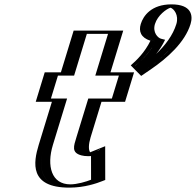

<svg xmlns="http://www.w3.org/2000/svg" viewBox="-20 -844 897 879"><path d="M283.8 -513 342.2 -704H519.2L460.8 -513H568.8L527.6 -378H419.6L369.7 -215C355.1 -167 360 -144 388 -144C411 -144 436.9 -160 436.9 -160L437.2 -17C437.2 -17 370.4 15 297.4 15C156.4 15 154.5 -90 182.3 -181L242.6 -378H168.6L209.8 -513ZM764.9 -824C814.9 -824 842.7 -784 827.4 -734C799 -641 708.7 -565 629.8 -513L599.3 -544C599.3 -544 660.1 -589 691.9 -654C656.7 -663 637.2 -694 649.4 -734C664.7 -784 716.9 -824 764.9 -824ZM294.3 -498H220.3L188.2 -393H262.2L197.3 -181C170.4 -92.9 172.4 0 302 0C351.8 0 398.1 -15.5 421.5 -24.8L421.3 -137.6C412.7 -134.1 397.4 -129 383.4 -129C342 -129 340 -166.8 354.7 -215L409.2 -393H517.2L549.3 -498H441.3L499.6 -689H352.6ZM760.3 -809C802.1 -809 825.2 -775.8 812.4 -734C787.5 -652.6 708.9 -582.4 635.3 -532.3L621.9 -545.9C643.3 -564.6 681.7 -602 705.9 -651.3L712.7 -665.3L699.9 -668.6C669.9 -676.3 654.6 -701.9 664.4 -734C677.2 -775.9 720.8 -809 760.3 -809ZM294.3 -498 352.6 -689H499.6L441.3 -498H549.3L517.2 -393H409.2L354.7 -215C340 -166.8 342 -129 383.4 -129C397.4 -129 412.7 -134.1 421.3 -137.6L421.5 -24.8C398.1 -15.5 351.8 0 302 0C172.4 0 170.4 -92.9 197.3 -181L262.2 -393H188.2L220.3 -498ZM760.3 -809C720.8 -809 677.2 -775.9 664.4 -734C654.6 -701.9 669.9 -676.3 699.9 -668.6L712.7 -665.3L705.9 -651.3C681.7 -602 643.3 -564.6 621.9 -545.9L635.3 -532.3C708.9 -582.4 787.5 -652.6 812.4 -734C825.2 -775.8 802.1 -809 760.3 -809ZM283.8 -513H209.8L168.6 -378H242.6L182.3 -181C154.5 -90.1 156.6 15 297.4 15C350.3 15 398.8 -1.4 423.5 -11.1L437.2 -16.6L436.9 -158.4L419.1 -151.2C411.9 -148.3 398.4 -144 388 -144C360.3 -144 355.1 -167.1 369.7 -215L419.6 -378H527.6L568.8 -513H460.8L519.2 -704H342.2ZM764.9 -824C716.9 -824 664.7 -784 649.4 -734C637.1 -693.7 656.9 -663.4 691.9 -654C668.4 -606.6 634 -573.5 613.4 -555.5L599.7 -543.6L629.9 -512.9L641.7 -520.9C716.5 -571.9 800.3 -645.4 827.4 -734C842.7 -784 814.9 -824 764.9 -824ZM319.3 -498 377.6 -689H474.6L416.3 -498H524.3L492.2 -393H384.2L329.7 -215C317.6 -175.3 305.8 -145.2 352.4 -132.7C360.9 -130.4 372.1 -129 383.4 -129C387.9 -129 396.3 -129.5 396.7 -129.5L396.9 -21.2C375 -12.4 333.5 0 302 0C215.9 0 192.5 -83.3 222.3 -181L287.2 -393H213.2L245.3 -498ZM760.7 -808.7C776.1 -804.1 799.8 -774.6 787.4 -734C771.6 -682.5 736.3 -636.3 694.7 -596.7C710.4 -615.9 723.7 -637 735.9 -661.9L717.2 -666.7C703 -670.3 677.6 -695.3 689.4 -734C701.7 -774.1 742.8 -803.8 760.7 -808.7ZM258.8 -513H184.8L143.6 -378H217.6L157.3 -181C132.5 -99.6 113.3 15 297.4 15C369.1 15 424.4 -5.4 449.3 -15.2L461.8 -20.1L461.5 -174.7L393.1 -147C392.8 -146.9 392.6 -146.8 392.6 -146.8C384.5 -157.8 385.3 -184.1 394.7 -215L444.6 -378H552.6L593.8 -513H485.8L544.2 -704H317.2ZM764.9 -824C673.5 -824 636.1 -772.3 624.4 -734C614.4 -701.3 624.1 -671.7 668.8 -657.5C642.1 -602.9 604.7 -567.5 578.6 -544.7L626.3 -496.4L670.2 -526.3C745.7 -577.8 826.7 -649.9 852.4 -734C864.1 -772.3 857.9 -824 764.9 -824Z"/></svg>

Font: Hussar Outliner
Style: Obl
Weight: 700
Foundry: Cannot Into Space Fonts
Version: Version 0.92